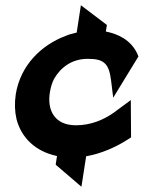

<svg xmlns="http://www.w3.org/2000/svg" viewBox="-20 -589 547 731"><path d="M40 -230C35 -196 36 -165 43 -135C61 -65 115 -12 197 5L192 38L290 122L308 6C366 -4 421 -29 465 -57L479 -66L478 -208L413 -160C373 -132 325 -112 269 -112C251 -112 234 -115 220 -121C183 -137 160 -176 170 -238C173 -256 178 -274 186 -289C211 -332 253 -365 314 -365C373 -365 395 -350 403 -282L411 -217L507 -374L503 -384C478 -438 428 -460 383 -469L387 -494L288 -569L272 -465C258 -462 243 -458 229 -452C139 -418 58 -342 40 -230Z"/></svg>

Font: Charger Pro
Style: UltraNarObl
Weight: 900
Designer: Jasper
Foundry: Cannot Into Space Fonts
Version: Version 1.09